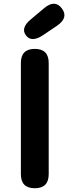

<svg xmlns="http://www.w3.org/2000/svg" viewBox="-20 -1001 370 1021"><path d="M165 0Q91 0 91 -75V-666Q91 -741 165 -741Q239 -741 239 -666V-75Q239 0 165 0ZM209 -814Q147 -773 118 -813Q88 -852 145 -899L214 -957Q272 -1006 309 -956Q346 -907 283 -864Z"/></svg>

Font: Resource Han Rounded JP
Style: Bold
Weight: 700
Designer: Cyano Hao (round all glyphs); Ryoko NISHIZUKA 西塚涼子 (kana, bopomofo & ideographs); Paul D. Hunt (Latin, Greek & Cyrillic)
Foundry: Cyano Hao
Version: 0.990